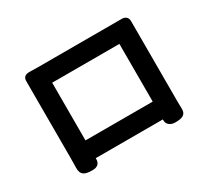

<svg xmlns="http://www.w3.org/2000/svg" viewBox="-138 -929 1275 1170"><g transform="rotate(-30 499.5 -344.5)"><path d="M209 11Q167 11 150 -1Q129 -15 130 -51Q131 -77 131 -127V-606Q131 -632 131 -657Q129 -702 178 -700Q199 -699 233 -699H502H772Q796 -699 820 -699Q843 -700 855.5 -688.5Q868 -677 867 -656Q867 -631 867 -606V-126Q867 -117 867 -92Q868 -59 868 -42Q869 -11 848 1Q831 11 793 11Q767 11 750.5 -2.5Q734 -16 735 -41V-43H263V-41Q265 11 209 11ZM263 -168H499H736V-574H263Z"/></g></svg>

Font: GenSenRounded JP B
Style: Regular
Weight: 700
Version: Version 1.501;PS 1;hotconv 16.6.51;makeotf.lib2.5.65220